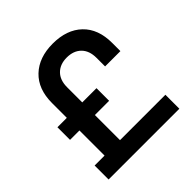

<svg xmlns="http://www.w3.org/2000/svg" viewBox="-188 -863 1011 1011"><g transform="rotate(-45 318.0 -357.0)"><path d="M54 0V-104H128V-291H58V-385H128V-495Q128 -599 188.5 -656.5Q249 -714 352 -714Q456 -714 516 -656.5Q576 -599 576 -495V-434H462V-498Q462 -551 432.5 -580.5Q403 -610 352 -610Q302 -610 272.5 -580.5Q243 -551 243 -498V-385H349V-291H243V-104H581V0Z"/></g></svg>

Font: Space Grotesk Light SemiBold
Style: Regular
Weight: 600
Version: Version 2.000